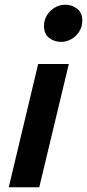

<svg xmlns="http://www.w3.org/2000/svg" viewBox="-20 -796 370 816"><path d="M17.2 0 142.2 -524H272.5L146.8 0ZM239 -618Q210.5 -618 188.8 -635Q167 -652 167 -685.8Q167 -711.2 179.9 -731.8Q192.8 -752.2 213.4 -764.1Q234 -776 257.5 -776Q285.8 -776 307.8 -758.9Q329.8 -741.8 329.8 -707.8Q329.8 -682.5 316.8 -662Q303.8 -641.5 283.5 -629.8Q263.2 -618 239 -618Z"/></svg>

Font: Ubuntu Sans
Style: Italic
Weight: 400
Italic angle: -13.5°
Designer: Dalton Maag Ltd
Foundry: Dalton Maag Ltd
Version: Version 1.006